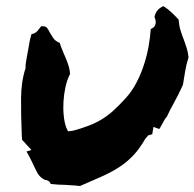

<svg xmlns="http://www.w3.org/2000/svg" viewBox="-20 -621 649 641"><path d="M576.2 -555.7Q578.1 -534.2 583 -518.6Q587.9 -502.9 593.8 -488.3Q598.6 -474.6 603 -461.4Q607.4 -448.2 609.4 -429.7Q601.6 -404.3 598.1 -382.8Q594.7 -361.3 590.8 -337.9Q575.2 -303.7 560.5 -277.3Q545.9 -251 537.1 -231.4Q532.2 -226.6 528.8 -220.2Q525.4 -213.9 521.5 -207Q519.5 -204.1 516.6 -198.2Q513.7 -192.4 511.7 -190.4L492.2 -197.3L488.3 -172.9L474.6 -168.9L464.8 -157.2Q446.3 -125 425.8 -103Q405.3 -81.1 379.4 -64Q353.5 -46.9 320.8 -32.2Q288.1 -17.6 247.1 0Q230.5 -2 218.3 -2.4Q206.1 -2.9 195.3 -3.9Q176.8 -3.9 149.4 -6.8Q146.5 -14.6 140.6 -17.6Q134.8 -20.5 129.9 -20.5Q113.3 -28.3 105 -43.5Q96.7 -58.6 88.9 -76.2Q84 -86.9 79.1 -96.2Q74.2 -105.5 68.4 -115.2L85 -120.1L63.5 -143.6Q61.5 -146.5 58.6 -148.9Q55.7 -151.4 53.7 -154.3L52.7 -169.9Q49.8 -237.3 50.3 -293.5Q50.8 -349.6 65.4 -393.6V-404.3Q68.4 -425.8 71.3 -439.9Q74.2 -454.1 76.2 -466.8Q79.1 -488.3 85 -506.8Q98.6 -509.8 105.5 -518.1Q112.3 -526.4 117.2 -533.2Q130.9 -534.2 135.7 -529.3Q140.6 -524.4 145.5 -513.7Q150.4 -504.9 157.7 -494.1Q165 -483.4 179.7 -477.5Q181.6 -469.7 185.1 -461.4Q188.5 -453.1 192.4 -443.4Q200.2 -426.8 206.5 -408.7Q212.9 -390.6 213.9 -374Q204.1 -355.5 198.7 -331.1Q193.4 -306.6 191.9 -281.7Q190.4 -256.8 192.9 -233.9Q195.3 -210.9 201.2 -195.3L207 -182.6L223.6 -184.6Q252.9 -192.4 276.9 -201.7Q300.8 -210.9 321.3 -223.6Q341.8 -236.3 360.4 -253.4Q378.9 -270.5 399.4 -293Q419.9 -315.4 435.1 -344.2Q450.2 -373 460.4 -404.3Q470.7 -435.5 476.1 -466.3Q481.4 -497.1 483.4 -524.4Q500 -530.3 500 -547.9L498 -558.6Q494.1 -564.5 498 -572.3Q503.9 -590.8 525.4 -600.6Q541 -590.8 553.2 -579.1Q565.4 -567.4 576.2 -555.7Z"/></svg>

Font: Permanent Marker
Style: Regular
Weight: 400
Designer: Font Diner, Inc
Foundry: Font Diner, Inc
Version: Version 1.001